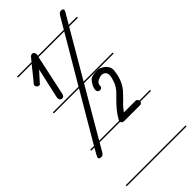

<svg xmlns="http://www.w3.org/2000/svg" viewBox="-272 -675 967 967"><g transform="rotate(-45 212.0 -191.0)"><path d="M372 -608Q380 -621 392 -621Q399 -621 402.5 -618Q406 -615 406 -611Q406 -608 401 -598L368 -542H426V-535H364L219 -287H426V-280H215L64 -21H206Q206 -22 208 -26Q222 -51 238 -70Q254 -89 267 -102L294 -129Q316 -151 325.5 -177.5Q335 -204 335 -217Q335 -232 326.5 -239.5Q318 -247 305 -247Q297 -247 281 -240L277 -238L275 -236H274Q263 -227 263 -214Q263 -198 248 -198Q231 -198 231 -216Q231 -237 255 -266Q261 -272 272.5 -275.5Q284 -279 304 -279Q318 -279 321 -278Q335 -272 345 -265Q355 -258 361 -247Q366 -239 367.5 -229.5Q369 -220 367 -213Q361 -163 339 -131Q329 -115 317 -104L293 -79Q274 -63 253 -34H334Q347 -34 350 -21H426V-14H350Q348 -2 335 -2H223Q216 -2 210 -6Q208 -8 206 -14H60L33 32Q26 45 14 45Q-2 45 -2 35Q-2 30 3 23H2L23 -14H0V-21H27L179 -280H0V-287H183L329 -535H146L99 -316Q97 -310 93 -306.5Q89 -303 85 -303Q67 -303 67 -324L104 -489L58 -438L59 -439Q54 -431 47 -431Q40 -431 35 -436.5Q30 -442 30 -448Q30 -454 34 -458V-457Q50 -476 65.5 -495.5Q81 -515 97 -535H0V-542H103Q108 -548 112.5 -553.5Q117 -559 122 -565Q128 -570 135 -570Q140 -570 145 -564.5Q150 -559 150 -550L148 -542H333ZM426 239H0V232H426Z"/></g></svg>

Font: Gruenewald VA 1. Klasse
Style: Regular
Weight: 400
Designer: Peter Wiegel
Foundry: Peter Wiegel, nach dem Schriftentwurf von Dr. H. Gr¸newald
Version: Version 0.007